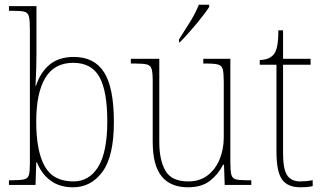

<svg xmlns="http://www.w3.org/2000/svg" viewBox="-20 -786 1373 816"><path d="M290 10Q234 10 195.5 -18Q157 -46 137 -96H134L131 0H18V-20H35Q68 -20 83.5 -24Q99 -28 103 -43Q107 -58 107 -91V-662Q107 -699 103 -715.5Q99 -732 84.5 -736Q70 -740 41 -740H18V-760H135V-560Q135 -533 134 -493.5Q133 -454 131 -421H133Q151 -478 190.5 -511Q230 -544 294 -544Q381 -544 422.5 -478.5Q464 -413 464 -267Q464 -122 415.5 -56Q367 10 290 10ZM292 -15Q360 -15 398 -78Q436 -141 436 -270Q436 -399 402.5 -459Q369 -519 291 -519Q211 -519 172.5 -455Q134 -391 134 -269Q134 -144 170 -79.5Q206 -15 292 -15Z M779 10Q705 10 667 -36.5Q629 -83 629 -184V-442Q629 -477 624.5 -492.5Q620 -508 604.5 -512Q589 -516 554 -516H536V-536H657V-182Q657 -106 683 -60.5Q709 -15 780 -15Q830 -15 863.5 -41.5Q897 -68 914 -110.5Q931 -153 931 -202V-436Q931 -474 927 -490.5Q923 -507 907.5 -511.5Q892 -516 856 -516H844V-536H959V-97Q959 -61 963 -44.5Q967 -28 981.5 -24Q996 -20 1027 -20H1048V0H935L932 -86H928Q909 -47 873.5 -18.5Q838 10 779 10ZM741 -619Q763 -653 787.5 -692.5Q812 -732 825 -766H869V-756Q858 -739 836 -711Q814 -683 789 -654.5Q764 -626 744 -606H741Z M1257 10Q1202 10 1178.5 -23.5Q1155 -57 1155 -141V-511H1084V-531Q1122 -532 1141 -552Q1152 -563 1157.5 -588Q1163 -613 1163 -657H1183V-536H1300V-511H1183V-135Q1183 -67 1200.5 -41Q1218 -15 1256 -15Q1282 -15 1309 -20V5Q1295 8 1282 9Q1269 10 1257 10Z"/></svg>

Font: Noto Serif Hebrew SemiCondensed Thin
Style: Regular
Weight: 100
Width: 4
Designer: Monotype Design Team
Foundry: Monotype Imaging Inc.
Version: Version 2.004; ttfautohint (v1.8.4.7-5d5b)